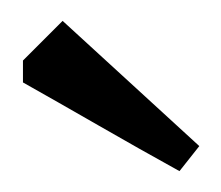

<svg xmlns="http://www.w3.org/2000/svg" viewBox="-20 -689 212 184"><path d="M152 -525Q114 -546 74 -569Q34 -592 2 -610V-631L40 -669L171 -549Z"/></svg>

Font: Grenze Gotisch Light
Style: Regular
Weight: 300
Designer: Renata Polastri
Foundry: Omnibus-Type
Version: Version 1.001